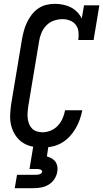

<svg xmlns="http://www.w3.org/2000/svg" viewBox="-20 -763 540 1003"><path d="M202 8Q174 8 146.5 2Q119 -4 97 -19Q75 -34 60.5 -56.5Q46 -79 39 -105Q32 -131 33 -160Q34 -189 38 -217L95 -559Q99 -581 105 -603Q111 -625 121 -646Q131 -667 145.5 -686Q160 -705 179.5 -718.5Q199 -732 221.5 -737.5Q244 -743 266 -743Q288 -743 310 -738.5Q332 -734 350.5 -724.5Q369 -715 383.5 -700Q398 -685 407 -666L419 -735H499L469 -554H389Q392 -575 390 -596Q388 -617 376.5 -632.5Q365 -648 346 -655.5Q327 -663 306 -663Q284 -663 261 -655Q238 -647 221.5 -629.5Q205 -612 196 -590Q187 -568 184 -546L127 -204Q125 -189 124 -173.5Q123 -158 125 -143Q127 -128 132.5 -114.5Q138 -101 148 -91Q158 -81 172.5 -76.5Q187 -72 202 -72Q224 -72 245.5 -81Q267 -90 282.5 -107Q298 -124 307 -144.5Q316 -165 320 -187H410Q405 -162 396.5 -138Q388 -114 374.5 -91Q361 -68 342.5 -48.5Q324 -29 301 -16Q278 -3 252.5 2.5Q227 8 202 8ZM57 220 69 150H169Q173 150 177.5 149.5Q182 149 186.5 147.5Q191 146 195 143Q199 140 200 135Q201 131 198 127.5Q195 124 191 122.5Q187 121 182.5 120.5Q178 120 174 120H134L154 0H233L225 54Q238 58 250 64.5Q262 71 269.5 81.5Q277 92 279.5 106Q282 120 279 135Q276 154 264.5 172Q253 190 235 201Q217 212 197 216Q177 220 157 220Z"/></svg>

Font: Iosevka Slab Medium Oblique
Style: Regular
Weight: 500
Italic angle: -9°
Monospace: yes
Designer: Belleve Invis
Foundry: Belleve Invis
Version: Version 11.1.1; ttfautohint (v1.8.3)